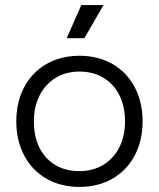

<svg xmlns="http://www.w3.org/2000/svg" viewBox="-20 -720 624 754"><path d="M44 -243.5Q44 -318.8 75 -377.5Q106 -436.2 162.4 -468.6Q218.8 -501 292 -501Q365.2 -501 421.6 -468.6Q478 -436.2 509 -377.5Q540 -318.8 540 -243.5Q540 -168.2 509 -109.5Q478 -50.8 421.6 -18.4Q365.2 14 292 14Q218.8 14 162.4 -18.4Q106 -50.8 75 -109.5Q44 -168.2 44 -243.5ZM113 -243.5Q113 -153.8 161.6 -100.9Q210.2 -48 292 -48Q345.2 -48 385.9 -72.8Q426.5 -97.5 448.8 -141.8Q471 -186 471 -243.5Q471 -301.8 448.8 -346Q426.5 -390.2 385.9 -414.6Q345.2 -439 292 -439Q238.8 -439 198.1 -413.9Q157.5 -388.8 135.2 -344.5Q113 -300.2 113 -243.5ZM386.5 -700 311.2 -570H242.2L299.2 -700Z"/></svg>

Font: Space Grotesk Variable
Style: Regular
Weight: 400
Designer: Florian Karsten (Space Grotesk), Colophon Foundry (Space Mono)
Foundry: Florian Karsten
Version: Version 1.106